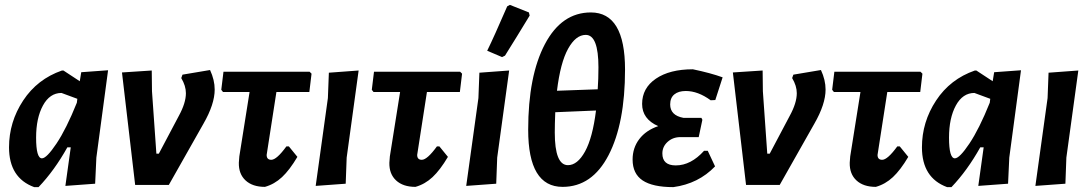

<svg xmlns="http://www.w3.org/2000/svg" viewBox="-20 -758 4470 787"><path d="M120 9Q17 -29 17 -154Q17 -258 75 -346Q133 -434 234 -469H240L307 -425L313 -462L423 -470L375 -112L370 -5L248 4L270 -154H256Q203 -59 138 9ZM128 -194Q128 -109 152 -109Q171 -109 211.5 -169.5Q252 -230 295 -337L297 -353L232 -377Q184 -377 156 -325.5Q128 -274 128 -194Z M841 -471Q860 -430 860 -391Q860 -331 814 -251L672 0H534L480 -461L602 -469L603 -384L621 -128H631L713 -283Q742 -336 742 -376Q742 -406 723 -438L728 -452Z M1066 8Q1015 8 986.5 -18.5Q958 -45 959 -91L961 -117L1003 -381H894L887 -390L896 -464H1249L1257 -456L1248 -381H1113L1075 -136L1073 -123Q1073 -103 1092 -103Q1114 -103 1154 -158H1164L1199 -115Q1167 -61 1136 -32Q1105 -3 1066 8Z M1450 -469 1401 -112 1397 -5 1274 4 1324 -356 1328 -460Z M1683 8Q1632 8 1603.5 -18.5Q1575 -45 1576 -91L1578 -117L1620 -381H1511L1504 -390L1513 -464H1866L1874 -456L1865 -381H1730L1692 -136L1690 -123Q1690 -103 1709 -103Q1731 -103 1771 -158H1781L1816 -115Q1784 -61 1753 -32Q1722 -3 1683 8Z M2059 -732 2070 -738 2148 -707 2151 -694Q2097 -605 2050 -530L2038 -524L1977 -550Q2005 -607 2059 -732ZM2067 -469 2018 -112 2014 -5 1891 4 1941 -356 1945 -460Z M2286 8Q2145 8 2145 -226Q2145 -447 2213.5 -577Q2282 -707 2402 -707Q2542 -707 2542 -473Q2542 -252 2474.5 -122Q2407 8 2286 8ZM2381 -615Q2340 -615 2308.5 -558Q2277 -501 2263 -386L2430 -392Q2433 -434 2433 -482Q2433 -615 2381 -615ZM2308 -81Q2347 -81 2378 -137Q2409 -193 2423 -305L2256 -298Q2254 -248 2254 -215Q2254 -81 2308 -81Z M2740 9Q2655 9 2614 -18.5Q2573 -46 2573 -104Q2573 -152 2600.5 -188Q2628 -224 2678 -241Q2612 -270 2612 -332Q2612 -397 2668.5 -435.5Q2725 -474 2820 -474Q2892 -459 2942 -441L2912 -348L2893 -347Q2841 -385 2791 -385Q2761 -385 2744 -371Q2727 -357 2727 -330Q2727 -285 2781 -275H2855L2859 -267L2844 -196H2769Q2738 -196 2716.5 -176.5Q2695 -157 2695 -129Q2695 -80 2750 -80Q2812 -80 2866 -140H2881L2911 -76Q2843 -5 2740 9Z M3345 -471Q3364 -430 3364 -391Q3364 -331 3318 -251L3176 0H3038L2984 -461L3106 -469L3107 -384L3125 -128H3135L3217 -283Q3246 -336 3246 -376Q3246 -406 3227 -438L3232 -452Z M3570 8Q3519 8 3490.5 -18.5Q3462 -45 3463 -91L3465 -117L3507 -381H3398L3391 -390L3400 -464H3753L3761 -456L3752 -381H3617L3579 -136L3577 -123Q3577 -103 3596 -103Q3618 -103 3658 -158H3668L3703 -115Q3671 -61 3640 -32Q3609 -3 3570 8Z M3862 9Q3759 -29 3759 -154Q3759 -258 3817 -346Q3875 -434 3976 -469H3982L4049 -425L4055 -462L4165 -470L4117 -112L4112 -5L3990 4L4012 -154H3998Q3945 -59 3880 9ZM3870 -194Q3870 -109 3894 -109Q3913 -109 3953.5 -169.5Q3994 -230 4037 -337L4039 -353L3974 -377Q3926 -377 3898 -325.5Q3870 -274 3870 -194Z M4400 -469 4351 -112 4347 -5 4224 4 4274 -356 4278 -460Z"/></svg>

Font: Alegreya Sans
Style: Bold Italic
Weight: 700
Italic angle: -7°
Designer: Juan Pablo del Peral
Foundry: Huerta Tipografica
Version: Version 2.007